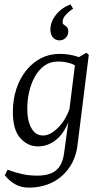

<svg xmlns="http://www.w3.org/2000/svg" viewBox="-20 -667 467 880"><path d="M111 193Q77 193 49.5 177.5Q22 162 2 136L15 111Q50 124 82 131Q114 138 150 138Q209 138 238 113Q267 88 274 33L296 -129V-148L327 -397L376 -425L387 -416L335 0Q330 41 312.5 76Q295 111 266 137.5Q237 164 198 178.5Q159 193 111 193ZM154 4Q107 4 73 -34Q39 -72 39 -154Q39 -211 55 -259.5Q71 -308 100 -344Q129 -380 167.5 -400Q206 -420 252 -420Q282 -420 308.5 -414.5Q335 -409 358 -398L343 -352Q324 -371 298 -378Q272 -385 246 -385Q210 -385 183.5 -366Q157 -347 139.5 -315Q122 -283 113.5 -245.5Q105 -208 105 -170Q105 -113 124 -79.5Q143 -46 177 -46Q210 -46 245 -80.5Q280 -115 299 -169L310 -162Q291 -79 249.5 -37.5Q208 4 154 4ZM303 -647 315 -627Q295 -614 281 -598.5Q267 -583 267 -566Q267 -559 269.5 -556.5Q272 -554 277 -551Q284 -547 288.5 -540.5Q293 -534 293 -523Q293 -506 281.5 -494Q270 -482 253 -482Q234 -482 222.5 -495.5Q211 -509 211 -532Q211 -567 236.5 -599Q262 -631 303 -647Z"/></svg>

Font: Yrsa Light
Style: Italic
Weight: 300
Italic angle: -7.10001°
Designer: Anna Giedrys (Yrsa+Rasa design), David Brezina (Yrsa art-direction, Rasa art-direction, design)
Foundry: Rosetta Type Foundry
Version: Version 2.004